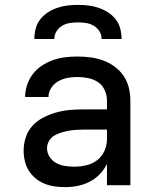

<svg xmlns="http://www.w3.org/2000/svg" viewBox="-20 -760 640 788"><path d="M247 8Q226 8 204.5 5Q183 2 163 -6Q143 -14 126 -28Q109 -42 98 -60Q87 -78 82 -99Q77 -120 77 -142Q77 -170 86 -197Q95 -224 114 -244.5Q133 -265 158.5 -278Q184 -291 211 -298.5Q238 -306 265.5 -308.5Q293 -311 321 -311H419V-348Q419 -370 409.5 -390.5Q400 -411 382 -423Q364 -435 342 -439.5Q320 -444 298 -444Q278 -444 258 -440.5Q238 -437 220 -427Q202 -417 190.5 -399.5Q179 -382 179 -362H83Q83 -387 91.5 -412Q100 -437 115.5 -457Q131 -477 152.5 -491Q174 -505 198 -513.5Q222 -522 247.5 -525Q273 -528 298 -528Q325 -528 351.5 -524.5Q378 -521 403 -512Q428 -503 450 -487Q472 -471 487 -449Q502 -427 508.5 -401Q515 -375 515 -348V0H419V-87Q407 -63 389 -44.5Q371 -26 347.5 -14Q324 -2 298.5 3Q273 8 247 8ZM284 -76Q309 -76 333.5 -81.5Q358 -87 378 -102Q398 -117 408.5 -140.5Q419 -164 419 -189V-228H321Q306 -228 290.5 -227Q275 -226 260 -223Q245 -220 230 -215.5Q215 -211 202 -203Q189 -195 181 -181Q173 -167 173 -152Q173 -133 183.5 -116.5Q194 -100 210.5 -91Q227 -82 246 -79Q265 -76 284 -76ZM121 -600Q121 -621 126.5 -642.5Q132 -664 145.5 -681Q159 -698 177 -709.5Q195 -721 215.5 -728Q236 -735 257.5 -737.5Q279 -740 300 -740Q321 -740 342.5 -737.5Q364 -735 384.5 -728Q405 -721 423 -709.5Q441 -698 454.5 -681Q468 -664 473.5 -642.5Q479 -621 479 -600H397Q397 -617 388 -631.5Q379 -646 364.5 -654.5Q350 -663 333.5 -665.5Q317 -668 300 -668Q283 -668 266.5 -665.5Q250 -663 235.5 -654.5Q221 -646 212 -631.5Q203 -617 203 -600Z"/></svg>

Font: Iosevka Fixed Medium Extended
Style: Regular
Weight: 500
Width: 7
Monospace: yes
Designer: Belleve Invis
Foundry: Belleve Invis
Version: Version 24.1.1; ttfautohint (v1.8.4)